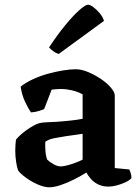

<svg xmlns="http://www.w3.org/2000/svg" viewBox="-20 -795 597 818"><path d="M190 3Q168 3 140 -9.5Q112 -22 89 -39Q66 -56 57 -69Q52 -83 48.5 -106.5Q45 -130 45 -154Q45 -168 46 -179.5Q47 -191 48 -200Q54 -208 66 -219Q78 -230 93.5 -241Q109 -252 123.5 -260Q138 -268 147 -270Q156 -273 177 -274Q198 -275 220 -276Q236 -277 251.5 -278.5Q267 -280 282 -281.5Q297 -283 309.5 -285Q322 -287 332 -289V-393Q310 -405 285 -410.5Q260 -416 241 -416Q232 -416 219.5 -415Q207 -414 200 -413L168 -330Q163 -328 148.5 -323Q134 -318 112 -316Q102 -330 87.5 -360Q73 -390 68 -426Q91 -444 121.5 -458Q152 -472 185 -481Q218 -490 249 -495Q280 -500 303 -500Q327 -500 355.5 -488Q384 -476 410 -458.5Q436 -441 452.5 -421.5Q469 -402 469 -388V-79L531 -73Q533 -68 536.5 -58.5Q540 -49 540 -36Q531 -26 513.5 -18Q496 -10 477 -5Q458 0 443 0Q417 0 398 -9.5Q379 -19 367 -33Q355 -47 348 -60Q326 -46 296.5 -31Q267 -16 238.5 -6.5Q210 3 190 3ZM239 -86Q249 -86 266.5 -90.5Q284 -95 302.5 -102Q321 -109 332 -115V-225Q316 -223 298 -220Q280 -217 262 -215Q237 -211 212.5 -206.5Q188 -202 173 -191Q172 -175 173.5 -153Q175 -131 181 -115Q191 -105 208 -95.5Q225 -86 239 -86ZM230 -565Q217 -569 206 -577.5Q195 -586 189 -593Q224 -646 257.5 -687Q291 -728 317.5 -751.5Q344 -775 355 -775Q364 -775 378 -764.5Q392 -754 405 -738.5Q418 -723 423 -706Z"/></svg>

Font: Texturina 12pt
Style: Bold
Weight: 700
Designer: Guillermo Torres Carreño
Foundry: Omnibus-Type
Version: Version 1.002